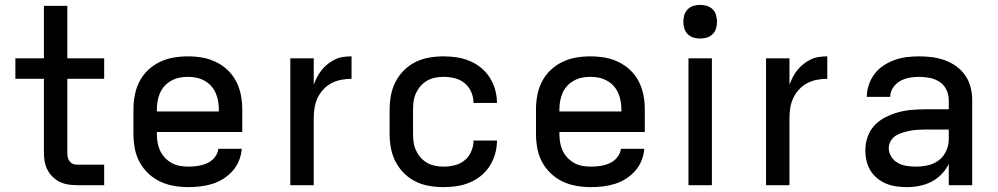

<svg xmlns="http://www.w3.org/2000/svg" viewBox="-20 -759 4090 787"><path d="M294 0Q276 0 258 -3Q240 -6 224 -14Q208 -22 195 -35Q182 -48 174 -64Q166 -80 163 -98Q160 -116 160 -134V-436H43V-520H160V-735H256V-520H407V-436H256V-134Q256 -125 257.5 -116Q259 -107 264 -99.5Q269 -92 277 -88Q285 -84 294 -84H407V0Z M753 8Q723 8 693.5 3Q664 -2 637 -14.5Q610 -27 588 -48Q566 -69 552 -95Q538 -121 532.5 -150.5Q527 -180 527 -210V-310Q527 -340 532.5 -369Q538 -398 551.5 -424.5Q565 -451 586.5 -471.5Q608 -492 635 -505Q662 -518 691 -523Q720 -528 750 -528Q780 -528 809 -523Q838 -518 865 -505Q892 -492 913.5 -471.5Q935 -451 948.5 -424.5Q962 -398 967.5 -369Q973 -340 973 -310V-218H623V-210Q623 -192 626 -174.5Q629 -157 636.5 -141Q644 -125 656.5 -112Q669 -99 684.5 -90.5Q700 -82 717.5 -79Q735 -76 753 -76Q772 -76 791.5 -79Q811 -82 829 -90Q847 -98 860 -114Q873 -130 875 -149H971Q969 -124 959.5 -100.5Q950 -77 933.5 -58.5Q917 -40 896 -26.5Q875 -13 851 -5.5Q827 2 802 5Q777 8 753 8ZM623 -302H877V-310Q877 -328 874 -345Q871 -362 864 -378Q857 -394 845 -407Q833 -420 817.5 -428.5Q802 -437 785 -440.5Q768 -444 750 -444Q732 -444 715 -440.5Q698 -437 682.5 -428.5Q667 -420 655 -407Q643 -394 636 -378Q629 -362 626 -345Q623 -328 623 -310Z M1170 0V-520H1266V-412Q1272 -428 1280 -443.5Q1288 -459 1299 -472.5Q1310 -486 1324 -497Q1338 -508 1353.5 -515.5Q1369 -523 1386.5 -525.5Q1404 -528 1421 -528V-436Q1400 -436 1379 -432Q1358 -428 1339.5 -418.5Q1321 -409 1306 -393Q1291 -377 1282 -358Q1273 -339 1269.5 -318Q1266 -297 1266 -276V0Z M1798 8Q1768 8 1739 3Q1710 -2 1683.5 -15Q1657 -28 1636 -49Q1615 -70 1601.5 -96Q1588 -122 1582.5 -151.5Q1577 -181 1577 -210V-310Q1577 -339 1582.5 -368.5Q1588 -398 1601.5 -424Q1615 -450 1636 -471Q1657 -492 1683.5 -505Q1710 -518 1739 -523Q1768 -528 1798 -528Q1825 -528 1852 -524Q1879 -520 1904.5 -509.5Q1930 -499 1951.5 -481.5Q1973 -464 1987.5 -441Q2002 -418 2009.5 -391.5Q2017 -365 2017 -338V-337H1921Q1921 -360 1911.5 -382Q1902 -404 1884 -418.5Q1866 -433 1843.5 -438.5Q1821 -444 1798 -444Q1780 -444 1763 -440.5Q1746 -437 1731 -428.5Q1716 -420 1704.5 -407Q1693 -394 1685.5 -378Q1678 -362 1675.5 -344.5Q1673 -327 1673 -310V-210Q1673 -193 1675.5 -175.5Q1678 -158 1685.5 -142Q1693 -126 1704.5 -113Q1716 -100 1731 -91.5Q1746 -83 1763 -79.5Q1780 -76 1798 -76Q1821 -76 1843.5 -81.5Q1866 -87 1884 -101.5Q1902 -116 1911.5 -138Q1921 -160 1921 -183H2017V-182Q2017 -155 2009.5 -128.5Q2002 -102 1987.5 -79Q1973 -56 1951.5 -38.5Q1930 -21 1904.5 -10.5Q1879 0 1852 4Q1825 8 1798 8Z M2403 8Q2373 8 2343.5 3Q2314 -2 2287 -14.5Q2260 -27 2238 -48Q2216 -69 2202 -95Q2188 -121 2182.5 -150.5Q2177 -180 2177 -210V-310Q2177 -340 2182.5 -369Q2188 -398 2201.5 -424.5Q2215 -451 2236.5 -471.5Q2258 -492 2285 -505Q2312 -518 2341 -523Q2370 -528 2400 -528Q2430 -528 2459 -523Q2488 -518 2515 -505Q2542 -492 2563.5 -471.5Q2585 -451 2598.5 -424.5Q2612 -398 2617.5 -369Q2623 -340 2623 -310V-218H2273V-210Q2273 -192 2276 -174.5Q2279 -157 2286.5 -141Q2294 -125 2306.5 -112Q2319 -99 2334.5 -90.5Q2350 -82 2367.5 -79Q2385 -76 2403 -76Q2422 -76 2441.5 -79Q2461 -82 2479 -90Q2497 -98 2510 -114Q2523 -130 2525 -149H2621Q2619 -124 2609.5 -100.5Q2600 -77 2583.5 -58.5Q2567 -40 2546 -26.5Q2525 -13 2501 -5.5Q2477 2 2452 5Q2427 8 2403 8ZM2273 -302H2527V-310Q2527 -328 2524 -345Q2521 -362 2514 -378Q2507 -394 2495 -407Q2483 -420 2467.5 -428.5Q2452 -437 2435 -440.5Q2418 -444 2400 -444Q2382 -444 2365 -440.5Q2348 -437 2332.5 -428.5Q2317 -420 2305 -407Q2293 -394 2286 -378Q2279 -362 2276 -345Q2273 -328 2273 -310Z M2802 0V-520H2898V0ZM2850 -601Q2836 -601 2822.5 -605Q2809 -609 2799 -619Q2789 -629 2785 -642.5Q2781 -656 2781 -670Q2781 -684 2785 -697.5Q2789 -711 2799 -721Q2809 -731 2822.5 -735Q2836 -739 2850 -739Q2864 -739 2877.5 -735Q2891 -731 2901 -721Q2911 -711 2915 -697.5Q2919 -684 2919 -670Q2919 -656 2915 -642.5Q2911 -629 2901 -619Q2891 -609 2877.5 -605Q2864 -601 2850 -601Z M3120 0V-520H3216V-412Q3222 -428 3230 -443.5Q3238 -459 3249 -472.5Q3260 -486 3274 -497Q3288 -508 3303.5 -515.5Q3319 -523 3336.5 -525.5Q3354 -528 3371 -528V-436Q3350 -436 3329 -432Q3308 -428 3289.5 -418.5Q3271 -409 3256 -393Q3241 -377 3232 -358Q3223 -339 3219.5 -318Q3216 -297 3216 -276V0Z M3697 8Q3676 8 3654.5 5Q3633 2 3613 -6Q3593 -14 3576 -28Q3559 -42 3548 -60Q3537 -78 3532 -99Q3527 -120 3527 -142Q3527 -170 3536 -197Q3545 -224 3564 -244.5Q3583 -265 3608.5 -278Q3634 -291 3661 -298.5Q3688 -306 3715.5 -308.5Q3743 -311 3771 -311H3869V-348Q3869 -370 3859.5 -390.5Q3850 -411 3832 -423Q3814 -435 3792 -439.5Q3770 -444 3748 -444Q3728 -444 3708 -440.5Q3688 -437 3670 -427Q3652 -417 3640.5 -399.5Q3629 -382 3629 -362H3533Q3533 -387 3541.5 -412Q3550 -437 3565.5 -457Q3581 -477 3602.5 -491Q3624 -505 3648 -513.5Q3672 -522 3697.5 -525Q3723 -528 3748 -528Q3775 -528 3801.5 -524.5Q3828 -521 3853 -512Q3878 -503 3900 -487Q3922 -471 3937 -449Q3952 -427 3958.5 -401Q3965 -375 3965 -348V0H3869V-87Q3857 -63 3839 -44.5Q3821 -26 3797.5 -14Q3774 -2 3748.5 3Q3723 8 3697 8ZM3734 -76Q3759 -76 3783.5 -81.5Q3808 -87 3828 -102Q3848 -117 3858.5 -140.5Q3869 -164 3869 -189V-228H3771Q3756 -228 3740.5 -227Q3725 -226 3710 -223Q3695 -220 3680 -215.5Q3665 -211 3652 -203Q3639 -195 3631 -181Q3623 -167 3623 -152Q3623 -133 3633.5 -116.5Q3644 -100 3660.5 -91Q3677 -82 3696 -79Q3715 -76 3734 -76Z"/></svg>

Font: Iosevka Aile Medium
Style: Regular
Weight: 500
Designer: Belleve Invis
Foundry: Belleve Invis
Version: Version 27.3.5; ttfautohint (v1.8.4)